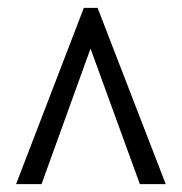

<svg xmlns="http://www.w3.org/2000/svg" viewBox="-20 -734 465 490"><path d="M21 -264 194 -714H229L403 -264H337L211 -610L86 -264Z"/></svg>

Font: Noto Serif Hebrew ExtraCondensed
Style: Bold
Weight: 700
Width: 2
Designer: Monotype Design Team
Foundry: Monotype Imaging Inc.
Version: Version 2.004; ttfautohint (v1.8.4.7-5d5b)